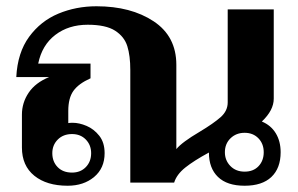

<svg xmlns="http://www.w3.org/2000/svg" viewBox="-20 -583 952 613"><path d="M876 -97Q876 -46 846.5 -18Q817 10 761 10Q705 10 676 -18Q647 -46 647 -96Q599 -70 571.5 -48Q544 -26 536 0H396V-360Q396 -405 386.5 -435.5Q377 -466 347.5 -485Q318 -504 260 -504Q199 -504 156.5 -471.5Q114 -439 102 -380H269V-333Q231 -316 214.5 -293Q198 -270 198 -229V-190Q203 -191 212 -191Q233 -191 256.5 -181Q280 -171 297 -149.5Q314 -128 314 -94Q314 -46 280.5 -18Q247 10 196 10Q129 10 89.5 -22Q50 -54 50 -112V-217Q50 -255 71.5 -287Q93 -319 137 -337H32Q36 -415 73 -465.5Q110 -516 166.5 -539.5Q223 -563 288 -563Q398 -563 470.5 -515Q543 -467 543 -376V-107Q561 -129 617 -162Q662 -189 684.5 -209Q707 -229 707 -256V-553H854V-268Q854 -231 816 -195Q845 -183 860.5 -157.5Q876 -132 876 -97ZM822 -97Q822 -124 805 -141.5Q788 -159 761 -159Q734 -159 716 -141.5Q698 -124 698 -97Q698 -71 715.5 -53Q733 -35 761 -35Q789 -35 805.5 -52.5Q822 -70 822 -97ZM147 -94Q147 -67 164 -49.5Q181 -32 210 -32Q237 -32 254 -49.5Q271 -67 271 -94Q271 -120 254 -137.5Q237 -155 210 -155Q182 -155 164.5 -137.5Q147 -120 147 -94Z"/></svg>

Font: Taviraj DemiBold
Style: Regular
Weight: 600
Designer: Katatrad Team
Foundry: CadsonDemak
Version: Version 1.030